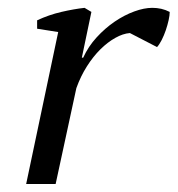

<svg xmlns="http://www.w3.org/2000/svg" viewBox="-20 -460 444 480"><path d="M304.7 -377.4Q287.1 -376 268.1 -365.2Q249 -354.5 231 -336.7Q212.9 -318.8 197.3 -294.2Q181.6 -269.5 170.9 -239.7L119.1 0H45.4L125.5 -379.9L72.8 -388.2V-409.2Q102.1 -422.9 133.5 -430.2Q165 -437.5 191.4 -440.4L208.5 -430.2L184.6 -315.9H188Q200.7 -343.8 221.7 -366.7Q242.7 -389.6 266.8 -406Q291 -422.4 315.7 -431.4Q340.3 -440.4 360.8 -440.4Q372.1 -440.4 383.1 -438Q394 -435.5 404.3 -430.2Q404.3 -421.9 401.6 -409.7Q398.9 -397.5 394.5 -384.5Q390.1 -371.6 384.3 -360.1Q378.4 -348.6 372.6 -342.3Z"/></svg>

Font: PT Astra Serif
Style: Italic
Weight: 400
Italic angle: -16°
Designer: A.Korolkova, I. Chaeva
Foundry: ParaType Ltd
Version: Version 1.001